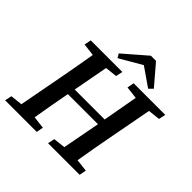

<svg xmlns="http://www.w3.org/2000/svg" viewBox="-217 -1052 1237 1237"><g transform="rotate(45 401.5 -433.5)"><path d="M506 -616 591 -606C577 -526 563 -446 548 -366H275L320 -607L402 -616L412 -663H124L115 -616L200 -606C186 -522 171 -437 155 -353L99 -56L17 -47L7 0H295L304 -47L219 -57C233 -141 248 -226 264 -310L265 -314H539L490 -56L408 -47L398 0H686L695 -47L610 -57C624 -141 639 -226 655 -310L711 -607L793 -616L803 -663H515ZM515 -867H468L311 -731L327 -704L479 -792L606 -704L632 -730Z"/></g></svg>

Font: Source Serif Pro Semibold
Style: Italic
Weight: 600
Italic angle: -12°
Designer: Frank Grießhammer
Foundry: Adobe Systems Incorporated
Version: Version 3.001;hotconv 1.0.111;makeotfexe 2.5.65597